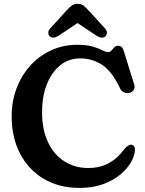

<svg xmlns="http://www.w3.org/2000/svg" viewBox="-20 -948 748 988"><path d="M674.5 -177Q674 -149 655.2 -115.2Q636.5 -81.5 600.5 -51Q564.5 -20.5 511.8 -0.8Q459 19 390 19Q283 19 204.2 -28.2Q125.5 -75.5 82.8 -158.5Q40 -241.5 40 -349Q40 -428 65.8 -495Q91.5 -562 137.5 -612Q183.5 -662 244.8 -689.8Q306 -717.5 377.5 -717.5Q427.5 -717.5 458 -708.2Q488.5 -699 506.5 -689.5Q524.5 -680 536.5 -680Q546.5 -680 553.8 -688.2Q561 -696.5 568.2 -704.5Q575.5 -712.5 586.5 -712.5Q601.5 -712.5 608 -704.2Q614.5 -696 620 -676.5L671 -511.5Q675.5 -495 666.8 -483.2Q658 -471.5 641 -469Q628 -467.5 616 -473.5Q604 -479.5 596.5 -496Q556 -581 505.8 -614.2Q455.5 -647.5 392.5 -647.5Q333.5 -647.5 289.5 -611.8Q245.5 -576 221 -513.8Q196.5 -451.5 196.5 -370.5Q196.5 -280 227.2 -215.8Q258 -151.5 311.8 -117.5Q365.5 -83.5 433.5 -83.5Q494 -83.5 540 -108.5Q586 -133.5 619.5 -180.5Q643 -208 659.5 -202.5Q674.5 -198 674.5 -177ZM281.5 -764Q253 -746.5 236 -761Q229.5 -767 228.5 -778.5Q227.5 -790 239 -802.5L321.5 -893Q336 -909 348.5 -918.8Q361 -928.5 379.5 -928.5Q398 -928.5 410.2 -918.8Q422.5 -909 437 -893L519.5 -802.5Q531 -790 530 -778.5Q529 -767 522.5 -761Q505.5 -746.5 477 -764L379 -829.5Z"/></svg>

Font: Fraunces 9pt SuperSoft SemiBold
Style: Regular
Weight: 600
Version: Version 1.000;[0bf87f6ff]